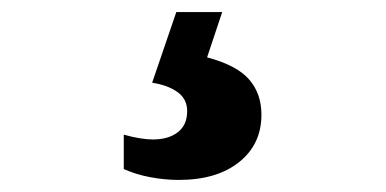

<svg xmlns="http://www.w3.org/2000/svg" viewBox="-20 -50 640 318"><path d="M276 248Q253 248 229 243.5Q205 239 185 230V173Q199 177 211.5 179Q224 181 233 181Q259 181 274.5 169Q290 157 290 134Q290 114 274 102.5Q258 91 232 87L272 -30H348L323 45Q372 58 392.5 81.5Q413 105 413 140Q413 189 376 218.5Q339 248 276 248Z"/></svg>

Font: Paytone One
Style: Regular
Weight: 400
Designer: Vernon Adams
Foundry: Vernon Adams
Version: Version 1.002; ttfautohint (v1.8.4.7-5d5b);gftools[0.9.23]